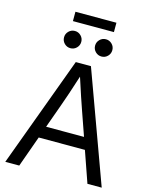

<svg xmlns="http://www.w3.org/2000/svg" viewBox="-147 -1127 948 1219"><g transform="rotate(15 326.5 -518.0)"><path d="M9.8 0 278.3 -727.5H377.9L643.6 0H549.8L478.5 -204.1H174.8L101.6 0ZM202.6 -282.2H451.7L397 -438.5Q383.3 -477.1 367.4 -524.7Q351.6 -572.3 328.1 -645Q304.7 -572.3 288.8 -524.7Q272.9 -477.1 258.8 -438.5ZM462.9 -1035.6V-974.1H193.4V-1035.6ZM222.2 -803.7Q198.7 -803.7 182.1 -820.3Q165.5 -836.9 165.5 -860.4Q165.5 -883.8 182.1 -900.4Q198.7 -917 222.2 -917Q245.6 -917 262.2 -900.4Q278.8 -883.8 278.8 -860.4Q278.8 -836.9 262.2 -820.3Q245.6 -803.7 222.2 -803.7ZM426.3 -803.7Q402.8 -803.7 386.2 -820.3Q369.6 -836.9 369.6 -860.4Q369.6 -883.8 386.2 -900.4Q402.8 -917 426.3 -917Q449.7 -917 466.3 -900.4Q482.9 -883.8 482.9 -860.4Q482.9 -836.9 466.3 -820.3Q449.7 -803.7 426.3 -803.7Z"/></g></svg>

Font: Inter Display
Style: Regular
Weight: 400
Designer: Rasmus Andersson
Foundry: rsms
Version: Version 4.001;git-9221beed3